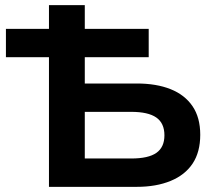

<svg xmlns="http://www.w3.org/2000/svg" viewBox="-20 -725 853 745"><path d="M170 0V-503H3V-613H170V-705H309V-613H557V-503H309V-401H511Q587 -401 642 -379Q697 -357 727 -313Q757 -269 757 -202Q757 -135 727.5 -90.5Q698 -46 642 -23Q586 0 511 0ZM309 -110H489Q556 -110 587 -132Q618 -154 618 -200Q618 -247 586.5 -269Q555 -291 489 -291H309Z"/></svg>

Font: Nunito Sans 6pt
Style: Bold
Weight: 700
Version: Version 3.101;gftools[0.9.27]